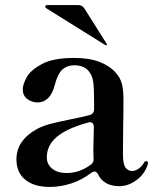

<svg xmlns="http://www.w3.org/2000/svg" viewBox="-20 -725 610 759"><path d="M565 -81 564 -75Q552 -37 519.5 -13Q487 11 452 11Q391 11 368 -35Q362 -47 353 -47Q349 -47 341 -42Q305 -14 262 0Q219 14 177 14Q115 14 80 -14.5Q45 -43 45 -95Q45 -171 128 -216Q151 -228 180 -235.5Q209 -243 258 -253Q308 -263 334 -270Q352 -275 352 -294V-320Q352 -377 348.5 -401.5Q345 -426 332 -442Q313 -467 273 -467Q246 -467 227 -450.5Q208 -434 196 -387Q187 -353 169.5 -336.5Q152 -320 129 -320Q106 -320 88 -333.5Q70 -347 70 -372Q70 -391 85.5 -419.5Q101 -448 146 -472Q191 -496 273 -496Q333 -496 374 -480Q415 -464 438 -437Q456 -417 462 -393Q468 -369 468 -334Q468 -266 467 -230L466 -118Q466 -75 476.5 -62Q487 -49 502 -49Q514 -49 527 -57.5Q540 -66 550 -83Q553 -88 557 -88Q565 -88 565 -81ZM339 -74Q350 -82 350 -96L349 -130L351 -222Q351 -242 335 -242L326 -240Q243 -217 204 -183.5Q165 -150 165 -103Q165 -76 186 -58.5Q207 -41 244 -41Q294 -41 339 -74ZM396 -547 399 -546Q400 -546 401.5 -547Q403 -548 403 -549L401 -553L314 -691Q305 -705 289 -705H166Q159 -705 159 -698Q159 -696 162 -693Z"/></svg>

Font: Shippori Mincho B1
Style: Bold
Weight: 700
Designer: FONTDASU
Foundry: FONTDASU / Google Inc. / but / Adobe
Version: Version 3.110; ttfautohint (v1.8.3)